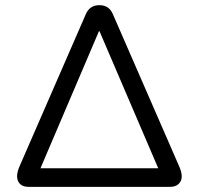

<svg xmlns="http://www.w3.org/2000/svg" viewBox="-20 -725 771 745"><path d="M91 0Q61 0 50.5 -21.5Q40 -43 56 -80L313 -670Q328 -705 366 -705Q403 -705 418 -670L675 -80Q692 -42 680.5 -21Q669 0 640 0ZM364 -604 137 -72H594L366 -604Z"/></svg>

Font: Chiron GoRound TC N
Style: Regular
Weight: 350
Designer: Ryoko NISHIZUKA 西塚涼子 (kana, bopomofo & ideographs); Paul D. Hunt (Latin, Greek & Cyrillic); Sandoll Communications 산돌커뮤니
Foundry: Adobe
Version: Version 1.000;hotconv 1.1.1;makeotfexe 2.6.0